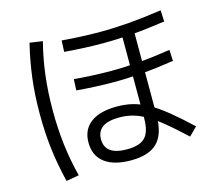

<svg xmlns="http://www.w3.org/2000/svg" viewBox="-113 -909 1227 1099"><g transform="rotate(-15 500.0 -359.5)"><path d="M538 32Q437 32 382.5 -9.5Q328 -51 328 -129Q328 -206 382.5 -246.5Q437 -287 538 -287Q588 -287 632 -276Q676 -265 722 -239.5Q768 -214 822.5 -170Q877 -126 947 -60L899 -12Q833 -74 783 -115Q733 -156 692 -179.5Q651 -203 613.5 -213Q576 -223 535 -223Q402 -223 402 -129Q402 -35 532 -35Q608 -35 640 -68.5Q672 -102 672 -182V-698H745V-179Q745 -70 695.5 -19Q646 32 538 32ZM555 -657Q499 -657 436.5 -660Q374 -663 328 -667L331 -734Q375 -730 437 -727Q499 -724 556 -724Q640 -724 727 -731Q814 -738 923 -754L926 -687Q818 -671 729.5 -664Q641 -657 555 -657ZM558 -426Q503 -426 442.5 -429Q382 -432 338 -436L341 -502Q384 -498 443.5 -495Q503 -492 558 -492Q639 -492 723.5 -499Q808 -506 913 -522L916 -456Q811 -440 726 -433Q641 -426 558 -426ZM150 50Q125 -52 113 -150Q101 -248 101 -360Q101 -470 113 -568Q125 -666 150 -769L226 -758Q201 -659 189.5 -562.5Q178 -466 178 -360Q178 -253 189.5 -156.5Q201 -60 226 37Z"/></g></svg>

Font: M PLUS 2 Thin
Style: Regular
Weight: 400
Version: Version 1.001